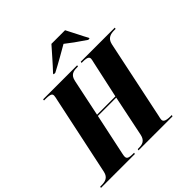

<svg xmlns="http://www.w3.org/2000/svg" viewBox="-280 -1134 1324 1324"><g transform="rotate(-45 382.5 -472.0)"><path d="M282 -791V-784H297C359 -816 438 -862 478 -885C509 -860 557 -825 618 -784H631V-791C612 -824 573 -906 552 -944H419C376 -896 327 -838 282 -791ZM-42 0H289L291 -10H280C235 -10 226 -19 226 -38C226 -45 228 -56 231 -69L294 -366H473L411 -66C401 -17 370 -10 339 -10H327L324 0H656L659 -10H647C593 -10 585 -24 585 -38C585 -45 587 -55 591 -71L712 -648C723 -697 758 -704 794 -704H805L807 -714H475L473 -704H485C532 -704 540 -693 540 -678C540 -670 537 -660 533 -642L475 -376H296L353 -648C363 -697 393 -704 427 -704H438L440 -714H108L107 -704H118C174 -704 180 -694 180 -678C180 -671 177 -657 172 -635L51 -64C41 -17 8 -10 -27 -10H-39Z"/></g></svg>

Font: Noto Serif Display Condensed Black
Style: Italic
Weight: 900
Width: 3
Italic angle: -12°
Designer: Monotype Design Team
Foundry: Monotype Imaging Inc.
Version: Version 2.009